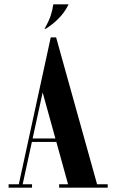

<svg xmlns="http://www.w3.org/2000/svg" viewBox="-20 -873 541 893"><path d="M172 -466 225 -699H241L436 0H301ZM216 -699H234L82 0H64ZM429 -16H481V0H433ZM255 -16H303V0H255ZM76 -16H129V0H76ZM20 -16H70L64 0H20ZM120 -229H298L295 -213H118ZM192 -739H187Q207 -774 215.5 -799.5Q224 -825 228 -853H299Q282 -817 253 -787.5Q224 -758 192 -739Z"/></svg>

Font: Emberly Black
Style: Regular
Weight: 900
Designer: Rajesh Rajput
Foundry: Rajesh Rajput
Version: Version 1.000